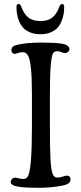

<svg xmlns="http://www.w3.org/2000/svg" viewBox="-20 -917 399 945"><path d="M61 -883.8Q61 -897.5 72.3 -897.5Q80.1 -897.5 85.9 -881.3Q97.2 -849.6 118.7 -831.5Q140.1 -813.5 178.7 -813.5Q217.3 -813.5 238.5 -831.5Q259.8 -849.6 271 -881.3Q276.9 -897.5 284.7 -897.5Q295.9 -897.5 295.9 -883.8Q295.9 -865.2 293.2 -848.1Q290.5 -831.1 282.7 -812.3Q274.9 -793.5 262.5 -779.8Q250 -766.1 228.5 -757.3Q207 -748.5 178.7 -748.5Q150.4 -748.5 128.9 -757.3Q107.4 -766.1 94.7 -779.8Q82 -793.5 74.2 -812.3Q66.4 -831.1 63.7 -848.1Q61 -865.2 61 -883.8ZM137.2 -295.4V-450.7Q137.2 -536.1 132.1 -582.3Q127 -628.4 117.4 -644.3Q107.9 -660.2 90.3 -660.2Q80.6 -660.2 68.6 -656Q56.6 -651.9 52.7 -651.9Q45.4 -651.9 40.8 -656.7Q36.1 -661.6 36.1 -668.9Q36.1 -681.6 43.5 -687.5Q50.8 -693.4 68.4 -697.3Q118.2 -707.5 178.7 -707.5Q248 -707.5 280.8 -702.6Q321.8 -696.8 321.8 -674.3Q321.8 -667.5 314.9 -661.6Q308.1 -655.8 297.9 -655.8Q293 -655.8 282.2 -660.4Q271.5 -665 261.2 -665Q247.1 -665 240.5 -653.8Q233.9 -642.6 229.7 -594.7Q225.6 -546.9 225.6 -446.8V-301.8Q225.6 -190.4 228.5 -133.1Q231.4 -75.7 241.2 -56.6Q247.6 -43 264.2 -43Q275.9 -43 289.3 -47.9Q302.7 -52.7 309.1 -52.7Q327.1 -52.7 327.1 -32.2Q327.1 -11.2 286.6 -3.4Q230 7.3 176.3 7.3Q100.1 7.3 74.2 2.4Q59.6 0 52 -2.2Q44.4 -4.4 38.6 -9.5Q32.7 -14.6 32.7 -22.5Q32.7 -29.3 38.8 -35.9Q44.9 -42.5 54.7 -42.5Q59.6 -42.5 72.5 -39.3Q85.4 -36.1 95.7 -36.1Q112.3 -36.1 119.6 -54.2Q137.2 -95.7 137.2 -295.4Z"/></svg>

Font: Cooper*
Style: Regular
Weight: 400
Designer: Owen Earl
Foundry: indestructible type*
Version: Version 0.001